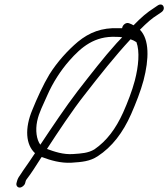

<svg xmlns="http://www.w3.org/2000/svg" viewBox="-20 -769 758 865"><path d="M93.3 56 95.7 47C96.4 44.3 97.7 41.7 99.8 39C124.4 6.6 132.5 -7.4 167 -61H170C206.2 -47.3 252.9 -33 302.4 -36C349.6 -39.1 384.9 -42 420 -65C484.7 -107 534.1 -171.6 570.8 -255C591.3 -301.7 614.2 -359.6 626.7 -407C651.9 -503.5 653.5 -591.4 610.4 -635C642.5 -667.2 662.1 -685 692.5 -704L707.1 -714C729.7 -729.4 714.2 -760.6 690 -744L675.3 -734C640.7 -711.8 617.7 -692 581.6 -655C575.4 -659.2 569 -661.1 562 -664C547.6 -670 531.6 -656.3 530.2 -642H514.2C437.9 -645.1 382.5 -622.8 331.2 -581C285.2 -542.3 237.8 -490 202.7 -434C174.5 -387.3 146 -324.3 126.1 -275C90.1 -190.2 96.3 -116.6 137.7 -79C100.7 -22.8 91.4 -12.7 69.2 22C63.1 30 59 38.3 56.7 47L54.3 56C51.6 66.3 58.4 76 68.6 76C78.7 76 90.6 66.3 93.3 56ZM587.4 -406C575.3 -360 554.5 -306.3 534.7 -262C501.6 -188.9 460.6 -133.9 405.2 -96C377.2 -79.3 347.1 -77.5 309.7 -75C264.9 -71.7 224.4 -86 191.7 -98C241.5 -174.6 306.9 -273.1 360.4 -341C429.2 -429.5 498 -516.5 568.1 -592C579.2 -588 586.7 -584.7 594.7 -579C610.1 -537.9 604.4 -471.1 587.4 -406ZM161.7 -117C144.1 -140.8 139.1 -182.6 147.4 -223C156 -263.9 174.3 -295.7 192.8 -339C217.6 -396.3 254.1 -452.3 291.7 -495C346.8 -557.6 406.1 -607.3 503 -603C514.3 -603 523.5 -602.3 530.5 -601C522.4 -593 514.1 -584.3 505.7 -575C448 -511.3 387.3 -432.5 330.1 -359C277.2 -290.3 212.5 -193.3 161.7 -117Z"/></svg>

Font: Just Breathe
Style: Obl5
Weight: 400
Foundry: Cannot Into Space Fonts
Version: Version 0.72